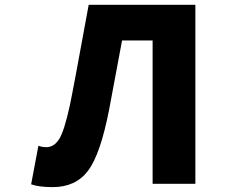

<svg xmlns="http://www.w3.org/2000/svg" viewBox="-20 -764 1040 798"><path d="M199.2 13.7Q141.6 13.7 109.4 2L139.6 -158.2Q154.3 -152.3 172.9 -152.3Q204.1 -152.3 225.6 -185.5Q247.1 -218.8 270.5 -327.1Q281.2 -375 348.6 -744.1H792V0H614.3V-595.7H487.3Q485.4 -586.9 433.6 -308.6Q397.5 -123 346.2 -54.7Q294.9 13.7 199.2 13.7Z"/></svg>

Font: Gen Shin Gothic Monospace Heavy
Style: Bold
Weight: 800
Designer: [Source Han Sans]
Ryoko NISHIZUKA  (kana & ideographs); Paul D. Hunt (Latin, Greek & Cyrillic); Wenlong ZHANG  (bopomofo
Version: Version 1.002.20150607